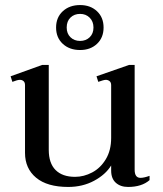

<svg xmlns="http://www.w3.org/2000/svg" viewBox="-20 -730 644 760"><path d="M202 -621Q202 -661 228.5 -685.5Q255 -710 297 -710Q338 -710 364 -685.5Q390 -661 390 -621Q390 -581 364 -556.5Q338 -532 297 -532Q255 -532 228.5 -556.5Q202 -581 202 -621ZM244 -621Q244 -597 259 -582.5Q274 -568 297 -568Q320 -568 335 -582.5Q350 -597 350 -621Q350 -645 335 -660Q320 -675 297 -675Q274 -675 259 -660.5Q244 -646 244 -621ZM572 -34V-17Q541 10 487 10Q457 10 438.5 -6.5Q420 -23 420 -55V-75Q398 -39 352.5 -14.5Q307 10 250 10Q167 10 123 -26.5Q79 -63 79 -125V-393Q79 -404 73 -409Q67 -414 59 -414Q49 -414 29 -406L22 -428L147 -473H173V-137Q173 -84 200 -57Q227 -30 277 -30Q312 -30 345 -47.5Q378 -65 399 -100Q420 -135 420 -184V-393Q420 -404 413.5 -409Q407 -414 399 -414Q391 -414 369 -406L362 -428L491 -473H513V-58Q513 -26 536 -26Q550 -26 572 -34Z"/></svg>

Font: TavirajRegular
Style: Regular
Weight: 400
Designer: Katatrad Team
Foundry: CadsonDemak
Version: Version 1.001